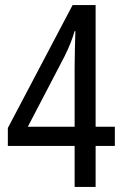

<svg xmlns="http://www.w3.org/2000/svg" viewBox="-20 -739 493 759"><path d="M275 -162V0H358V-162H434V-238H358V-719H267L11 -233V-162ZM275 -238H90L235 -516C254 -554 266 -585 275 -616H278C277 -583 275 -517 275 -473Z"/></svg>

Font: Noto Sans Bengali Condensed
Style: Regular
Weight: 400
Width: 3
Designer: Jelle Bosma - Monotype Design Team
Foundry: Monotype Imaging Inc.
Version: Version 2.003